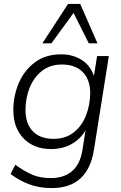

<svg xmlns="http://www.w3.org/2000/svg" viewBox="-20 -771 618 979"><path d="M244 188Q179 188 127 168Q75 148 34 116L58 69Q102 101 142.5 119Q183 137 239 137Q305 137 346.5 102.5Q388 68 400 -4L416 -106Q389 -61 344 -36Q299 -11 240 -11Q153 -11 100.5 -65Q48 -119 48 -209Q48 -283 76 -348Q104 -413 158.5 -453.5Q213 -494 292 -494Q349 -494 394 -467Q439 -440 459 -384L475 -485H535L459 -7Q428 188 244 188ZM253 -63Q314 -63 355.5 -95.5Q397 -128 418 -181Q439 -234 440 -295Q440 -365 402 -403.5Q364 -442 296 -442Q235 -442 194 -409.5Q153 -377 131.5 -324.5Q110 -272 110 -211Q110 -140 147.5 -101.5Q185 -63 253 -63ZM196 -550 327 -751H389L477 -550H433L355 -705L242 -550Z"/></svg>

Font: Nunito Sans Light
Style: Italic
Weight: 300
Italic angle: -9°
Designer: Vernon Adams
Foundry: Vernon Adams
Version: Version 3.006; ttfautohint (v1.8.3)